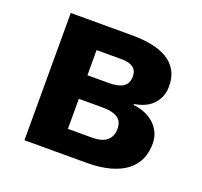

<svg xmlns="http://www.w3.org/2000/svg" viewBox="-100 -660 815 774"><g transform="rotate(20 307.0 -273.0)"><path d="M551.8 -402.8Q551.8 -358.9 524.4 -327.9Q497.1 -296.9 442.9 -288.1V-284.2Q471.7 -280.8 494.9 -270.8Q518.1 -260.7 534.4 -244.9Q550.8 -229 559.8 -208.5Q568.8 -188 568.8 -163.1Q568.8 -127.9 556.2 -97.9Q543.5 -67.9 516.1 -46.1Q488.8 -24.4 445.8 -12.2Q402.8 0 341.8 0H78.1V-545.9H340.8Q386.2 -545.9 424.8 -538.6Q463.4 -531.2 491.7 -514.4Q520 -497.6 535.9 -470.2Q551.8 -442.9 551.8 -402.8ZM415 -170.9Q415 -203.1 393.6 -217.5Q372.1 -231.9 329.1 -231.9H227.1V-103H331.1Q349.6 -103 365 -106.7Q380.4 -110.4 391.4 -118.7Q402.3 -127 408.7 -139.9Q415 -152.8 415 -170.9ZM400.9 -391.1Q400.9 -440.9 334 -440.9H227.1V-333H318.8Q359.9 -333 380.4 -346.7Q400.9 -360.4 400.9 -391.1Z"/></g></svg>

Font: Droid Sans
Style: Bold
Weight: 700
Foundry: Ascender Corporation
Version: Version 1.00 build 112